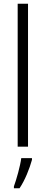

<svg xmlns="http://www.w3.org/2000/svg" viewBox="-20 -780 242 1021"><path d="M129 0V-760H74V0ZM150 70V61H93C88 102 67 176 54 211V221H84C113 178 137 117 150 70Z"/></svg>

Font: Noto Sans Hebrew Condensed Light
Style: Regular
Weight: 300
Width: 3
Designer: Monotype Design Team
Foundry: Monotype Imaging Inc.
Version: Version 2.004